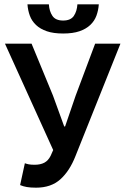

<svg xmlns="http://www.w3.org/2000/svg" viewBox="-20 -856 577 888"><path d="M147 12Q121 12 104 9Q87 6 73 0L95 -101Q103 -98 113 -96Q123 -94 140 -94Q167 -94 185 -103.5Q203 -113 214 -135L226 -162L3 -654H126L225 -414L277 -271H281L330 -414L420 -654H537L329 -134Q302 -65 259 -26.5Q216 12 147 12ZM272 -701Q227 -701 196.5 -711.5Q166 -722 146.5 -740.5Q127 -759 118 -783.5Q109 -808 107 -836H206Q208 -804 222.5 -782.5Q237 -761 272 -761Q307 -761 321.5 -782.5Q336 -804 338 -836H437Q435 -808 426 -783.5Q417 -759 397.5 -740.5Q378 -722 347.5 -711.5Q317 -701 272 -701Z"/></svg>

Font: CV Source Sans Light
Style: Bold
Weight: 600
Designer: Paul D. Hunt
Foundry: Adobe Systems Incorporated
Version: Version 3.001